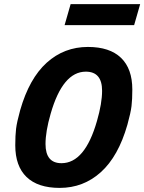

<svg xmlns="http://www.w3.org/2000/svg" viewBox="-20 -898 701 933"><path d="M293.9 -775.9 323.2 -877.9H661.1L631.8 -775.9ZM407.2 -669.9Q513.2 -669.9 568.1 -616.9Q623 -564 623 -462.9Q623 -415 619.1 -382.6Q615.2 -350.1 599.1 -292Q555.2 -138.2 470.2 -61.5Q385.3 15.1 270 15.1Q164.1 15.1 109.1 -37.8Q54.2 -90.8 54.2 -191.9Q54.2 -239.7 58.1 -272.2Q62 -304.7 78.1 -362.8Q122.1 -516.6 207 -593.3Q292 -669.9 407.2 -669.9ZM278.8 -105Q392.6 -105 451.2 -310.1Q476.1 -396 476.1 -457Q476.1 -549.8 397 -549.8Q284.7 -549.8 226.1 -345.2Q201.2 -259.3 201.2 -198.2Q201.2 -105 278.8 -105Z"/></svg>

Font: IntelOne Mono Bold
Style: Italic
Weight: 700
Italic angle: -16°
Designer: Fred Shallcrass
Foundry: Frere-Jones Type LLC
Version: Version 1.200;hotconv 1.1.0;makeotfexe 2.6.0;FJTRelease1.2